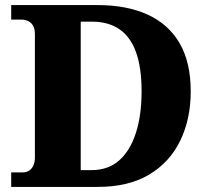

<svg xmlns="http://www.w3.org/2000/svg" viewBox="-20 -734 823 754"><path d="M24 0V-57H70Q84 -57 94.5 -64Q105 -71 111 -84Q117 -97 117 -115V-600Q117 -621 110 -633Q103 -645 91 -651Q79 -657 63 -657H24V-714H364Q478 -714 560 -676.5Q642 -639 685.5 -564Q729 -489 729 -375Q729 -266 687.5 -181Q646 -96 565 -48Q484 0 364 0ZM340 -66Q405 -66 448 -104Q491 -142 513.5 -211.5Q536 -281 536 -375Q536 -469 514 -529.5Q492 -590 448.5 -619.5Q405 -649 341 -649H297V-66Z"/></svg>

Font: Noto Serif Hebrew ExtraBold
Style: Regular
Weight: 800
Version: Version 2.003